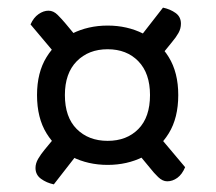

<svg xmlns="http://www.w3.org/2000/svg" viewBox="-20 -547 565 503"><path d="M262 -115Q211 -115 169 -136Q127 -157 102 -197.5Q77 -238 77 -298Q77 -357 102 -397.5Q127 -438 169 -459Q211 -480 262 -480Q313 -480 355 -459Q397 -438 422 -397.5Q447 -357 447 -298Q447 -238 422 -197.5Q397 -157 355 -136Q313 -115 262 -115ZM121 -64Q102 -68 87.5 -78.5Q73 -89 73 -107Q73 -119 80 -131Q87 -143 97 -155L150 -219L202 -168ZM418 -72Q406 -72 394.5 -83Q383 -94 373 -107L320 -171L380 -210L465 -109Q457 -90 444.5 -81Q432 -72 418 -72ZM262 -178Q312 -178 342.5 -209Q373 -240 373 -298Q373 -355 342.5 -386.5Q312 -418 262 -418Q212 -418 181 -386.5Q150 -355 150 -298Q150 -240 181 -209Q212 -178 262 -178ZM145 -382 60 -483Q68 -501 81 -510Q94 -519 107 -519Q120 -519 131 -508Q142 -497 152 -485L206 -420ZM378 -372 326 -423 407 -527Q426 -523 440 -513Q454 -503 454 -485Q454 -472 447.5 -460.5Q441 -449 430 -436Z"/></svg>

Font: Baloo Paaji 2
Style: Regular
Weight: 400
Designer: Shuchita Grover, Noopur Datye and Ek Type
Foundry: Ek Type
Version: Version 1.700